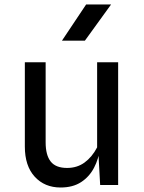

<svg xmlns="http://www.w3.org/2000/svg" viewBox="-20 -823 640 854"><path d="M249.5 11Q178.5 11 134.5 -37Q90.5 -85 90.5 -171V-546H183V-190Q183 -133 205.5 -104.5Q228 -76 278.5 -76Q323 -76 356.2 -100.2Q389.5 -124.5 412 -167.5V-546H505.5V0H425.5L415 -189.5L425 -164.5Q419 -116.5 398.2 -76.8Q377.5 -37 340.8 -13Q304 11 249.5 11ZM255.5 -642 363 -803H474L357.5 -642Z"/></svg>

Font: Spline Sans Mono
Style: Regular
Weight: 400
Monospace: yes
Designer: Eben Sorkin, Mirko Velimirovic
Foundry: Sorkin Type
Version: Version 1.004